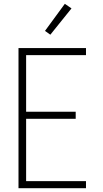

<svg xmlns="http://www.w3.org/2000/svg" viewBox="-20 -987 540 1007"><path d="M77 0V-735H431V-698H117V-401H377V-364H117V-37H431V0ZM244 -805 216 -825 320 -967 355 -943Z"/></svg>

Font: Iosevka SS18 Extralight
Style: Regular
Weight: 200
Monospace: yes
Designer: Belleve Invis
Foundry: Belleve Invis
Version: Version 25.1.1; ttfautohint (v1.8.4)